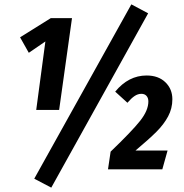

<svg xmlns="http://www.w3.org/2000/svg" viewBox="-20 -776 845 880"><path d="M310 -693 251 -272H146L188 -586L112 -534L72 -605L213 -693ZM582 -756 659 -715 215 84 137 43ZM770 -321Q770 -279 750.5 -242.5Q731 -206 697 -172Q663 -138 601 -86H748L724 0H475L487 -81Q585 -175 622.5 -222.5Q660 -270 660 -311Q660 -327 651.5 -336.5Q643 -346 628 -346Q612 -346 597 -336Q582 -326 564 -305L508 -356Q569 -430 652 -430Q706 -430 738 -399Q770 -368 770 -321Z"/></svg>

Font: Fira Sans Extra Condensed
Style: Bold Italic
Weight: 700
Width: 3
Italic angle: -8°
Designer: Carrois Corporate & Edenspiekermann AG
Foundry: Carrois Corporate GbR & Edenspiekermann AG
Version: Version 4.203